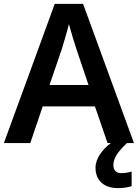

<svg xmlns="http://www.w3.org/2000/svg" viewBox="-20 -737 711 989"><path d="M534 0H551C508 32 472 79 472 127C472 191 514 232 587 232C617 232 638 228 658 222V147C646 150 626 155 605 155C580 155 564 141 564 113C564 76 589 43 634 0H670L408 -717H262L0 0H136L200 -189H469ZM374 -483 436 -299H235L298 -483C305 -506 325 -572 335 -613C344 -578 365 -510 374 -483Z"/></svg>

Font: Noto Sans Telugu SemiBold
Style: Regular
Weight: 600
Designer: Jelle Bosma - Monotype Design Team
Foundry: Monotype Imaging Inc.
Version: Version 2.005